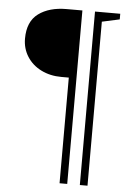

<svg xmlns="http://www.w3.org/2000/svg" viewBox="-54 -700 554 849"><g transform="rotate(5 222.5 -275.0)"><path d="M243 110V-359H210Q160 -359 120 -379Q80 -399 57.5 -434.5Q35 -470 35 -514Q35 -590 82.5 -625Q130 -660 207 -660H277V110ZM333 110V-660H445V-635L367 -618V110Z"/></g></svg>

Font: Spectral SC ExtraLight
Style: Regular
Weight: 275
Designer: Jean-Baptiste Levee
Foundry: Production Type
Version: Version 2.001